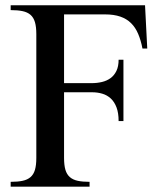

<svg xmlns="http://www.w3.org/2000/svg" viewBox="-20 -700 592 720"><path d="M523.9 -680.2 532.2 -518.1H514.2Q508.3 -549.3 498 -573.2Q487.8 -597.2 471.4 -613.3Q455.1 -629.4 431.2 -637.7Q407.2 -646 374 -646H220.2V-388.2H323.2Q344.2 -388.2 362.5 -392.6Q380.9 -397 394.8 -407.2Q408.7 -417.5 416.7 -434.3Q424.8 -451.2 424.8 -476.1H442.9V-246.1H424.8Q424.8 -276.4 417 -297.1Q409.2 -317.9 395.5 -330.6Q381.8 -343.3 363.8 -348.6Q345.7 -354 325.2 -354H220.2V-107.9Q220.2 -80.6 225.3 -63.2Q230.5 -45.9 241.9 -35.9Q253.4 -25.9 271.5 -22Q289.6 -18.1 315.9 -18.1V0H20V-18.1Q46.4 -18.1 64.7 -22Q83 -25.9 94.5 -35.9Q106 -45.9 111.1 -63.2Q116.2 -80.6 116.2 -107.9V-571.8Q116.2 -599.1 111.1 -616.7Q106 -634.3 94.5 -644.3Q83 -654.3 64.7 -658.2Q46.4 -662.1 20 -662.1V-680.2Z"/></svg>

Font: Tunjung putih
Style: Regular
Weight: 400
Designer: R.S. Wihananto
Foundry: R.S. Wihananto
Version: Version 2.0.1